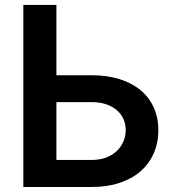

<svg xmlns="http://www.w3.org/2000/svg" viewBox="-20 -747 709 767"><path d="M345.5 -446.4Q408.4 -446.4 457.9 -430.8Q507.5 -415.1 541.7 -386.5Q576 -358 594.3 -317.3Q612.6 -276.6 612.6 -226.6Q612.6 -176.5 594.3 -134.8Q576 -93 541.7 -63Q507.5 -33 457.9 -16.5Q408.4 0 345.5 0H73.2V-727.3H205.3V-446.4ZM205.3 -108H345.5Q378.6 -108 404.1 -117.7Q429.7 -127.5 446.9 -144Q464.1 -160.5 473.2 -182.4Q482.2 -204.2 482.2 -228Q482.2 -251.1 473.2 -271.3Q464.1 -291.5 446.9 -306.6Q429.7 -321.7 404.1 -330.4Q378.6 -339.1 345.5 -339.1H205.3Z"/></svg>

Font: Interop SemBd
Style: Regular
Weight: 600
Designer: Rasmus Andersson, Google, Jang Haemin
Foundry: jhaemin
Version: Version 1.008